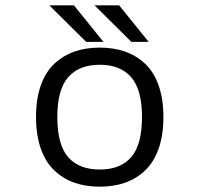

<svg xmlns="http://www.w3.org/2000/svg" viewBox="-20 -691 750 722"><path d="M539 -533.5H474L335.5 -671H428ZM369 -533.5H304L165.5 -671H258ZM594.5 -251Q594.5 -183.5 576.8 -132.8Q559 -82 526.5 -50.8Q494 -19.5 451 -4.2Q408 11 355 11Q302 11 259 -4.2Q216 -19.5 183.5 -50.8Q151 -82 133.2 -132.8Q115.5 -183.5 115.5 -251Q115.5 -318.5 133.2 -369.2Q151 -420 183.8 -450.8Q216.5 -481.5 259.2 -496.8Q302 -512 355 -512Q408 -512 451 -496.8Q494 -481.5 526.5 -450.5Q559 -419.5 576.8 -368.8Q594.5 -318 594.5 -251ZM514 -251Q514 -354 473.2 -400.8Q432.5 -447.5 355 -447.5Q277.5 -447.5 236.5 -400.8Q195.5 -354 195.5 -251Q195.5 -147 236.2 -100.2Q277 -53.5 355 -53.5Q433 -53.5 473.5 -100.2Q514 -147 514 -251Z"/></svg>

Font: League Mono Light
Style: Regular
Weight: 300
Width: 6
Designer: Tyler Finck
Foundry: The League of Moveable Type / Tyler Finck
Version: Version 2.210